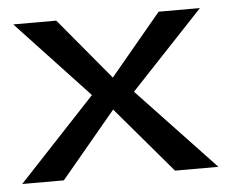

<svg xmlns="http://www.w3.org/2000/svg" viewBox="-40 -496 642 542"><g transform="rotate(-5 280.5 -225.5)"><path d="M2 0H120L276 -187L435 0H558L339 -232L545 -451H428L283 -277L138 -451H16L220 -233Z"/></g></svg>

Font: Charger Pro
Style: ExBdNar
Weight: 400
Designer: Jasper
Foundry: Cannot Into Space Fonts
Version: Version 1.09